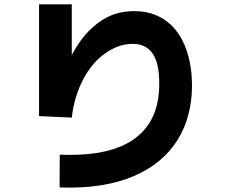

<svg xmlns="http://www.w3.org/2000/svg" viewBox="-20 -797 1040 880"><path d="M253 62 254 -88Q337 -85 402.5 -93Q468 -101 518.5 -120Q569 -139 605 -167.5Q641 -196 664.5 -233Q688 -270 699 -315.5Q710 -361 710 -413Q710 -509 679 -552.5Q648 -596 588 -596Q549 -596 512 -580.5Q475 -565 441 -536Q407 -507 380 -465.5Q353 -424 334.5 -371.5Q316 -319 309 -258L159 -265V-777H309V-309H236Q248 -391 276 -469Q304 -547 349 -609.5Q394 -672 455 -709Q516 -746 594 -746Q648 -746 690 -729.5Q732 -713 764 -682.5Q796 -652 817 -610Q838 -568 849 -516Q860 -464 860 -405Q860 -335 843.5 -272Q827 -209 794 -156Q761 -103 711 -61Q661 -19 593.5 10Q526 39 441 52.5Q356 66 253 62Z"/></svg>

Font: Murecho Thin
Style: Bold
Weight: 700
Version: Version 1.010